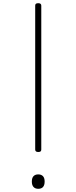

<svg xmlns="http://www.w3.org/2000/svg" viewBox="-20 -1166 477 1200"><path d="M219 -216Q200 -216 200 -231V-1131Q200 -1139 204.5 -1142.5Q209 -1146 219 -1146Q238 -1146 238 -1131V-231Q238 -224 234 -220Q230 -216 219 -216ZM219 14Q200 14 189.5 2.5Q179 -9 179 -31Q179 -54 189.5 -65Q200 -76 219 -76Q238 -76 248.5 -65Q259 -54 259 -31Q259 -9 249 2.5Q239 14 219 14Z"/></svg>

Font: Playwrite BR Thin
Style: Regular
Weight: 250
Version: Version 1.003